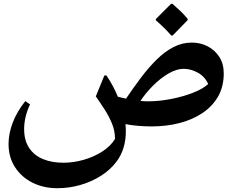

<svg xmlns="http://www.w3.org/2000/svg" viewBox="-20 -647 1235 1010"><path d="M138 -98Q107 -32 107 32Q107 92 133.5 131.5Q160 171 206.5 190Q253 209 313 209Q366 209 419 194Q472 179 516.5 151Q561 123 585 84Q585 42 569.5 4Q554 -34 531 -70Q508 -106 484 -140L529 -250H540Q577 -195 600 -138Q609 -136 619.5 -133.5Q630 -131 643 -128Q682 -186 722 -239Q762 -292 804 -333.5Q846 -375 892 -399Q938 -423 989 -423Q1034 -423 1072 -403.5Q1110 -384 1133.5 -348Q1157 -312 1157 -261Q1157 -191 1127 -139Q1097 -87 1044.5 -52Q992 -17 923.5 0.5Q855 18 778 18Q742 18 706.5 15Q671 12 640 6Q642 26 642 45Q642 89 630 129.5Q618 170 593 203Q561 246 511.5 277.5Q462 309 403 326Q344 343 281 343Q209 343 151 314Q93 285 59 232.5Q25 180 25 110Q25 56 47 -2Q69 -60 113 -115ZM719 -116Q729 -115 739 -114.5Q749 -114 759 -114Q816 -114 878.5 -126Q941 -138 994 -158.5Q1047 -179 1075 -205Q1058 -244 1021 -264.5Q984 -285 946 -285Q908 -285 865 -259.5Q822 -234 783.5 -195Q745 -156 719 -116ZM881 -460Q862 -482 842 -501.5Q822 -521 800 -540V-547L880 -627H887Q908 -609 928 -590Q948 -571 967 -548V-541L888 -460Z"/></svg>

Font: Bona Nova
Style: Bold
Weight: 700
Designer: Mateusz Machalski
Foundry: Capitalics
Version: Version 4.001; ttfautohint (v1.8.3)